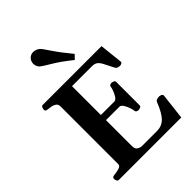

<svg xmlns="http://www.w3.org/2000/svg" viewBox="-272 -1112 1245 1245"><g transform="rotate(-45 350.5 -489.5)"><path d="M52.7 -24.9Q52.7 -41 68.8 -43Q92.3 -44.9 116.2 -51.5Q140.1 -58.1 140.1 -74.2V-602.5Q140.1 -623.5 127.7 -632.8Q115.2 -642.1 98.1 -645.3Q81.1 -648.4 65.9 -649.9Q55.7 -650.9 52 -654.1Q48.3 -657.2 48.3 -668Q48.3 -673.3 52.5 -683.1Q56.6 -692.9 64.9 -692.9H604.5L621.6 -534.2Q622.6 -525.9 614.3 -521.7Q606 -517.6 600.6 -517.6Q592.8 -517.6 582.5 -520.3Q572.3 -522.9 566.4 -533.7Q546.9 -570.3 535.2 -595Q523.4 -619.6 509.3 -632.1Q495.1 -644.5 468.8 -644.5H285.6V-379.9H411.1Q423.8 -381.8 434.6 -398.4Q445.3 -415 452.4 -434.3Q459.5 -453.6 460.4 -463.4Q461.4 -473.1 468.3 -476.1Q475.1 -479 482.9 -479Q488.3 -479 498 -474.9Q507.8 -470.7 507.8 -462.4V-246.1Q507.8 -237.8 498 -233.6Q488.3 -229.5 482.9 -229.5Q475.1 -229.5 467.5 -232.9Q460 -236.3 459 -245.6Q458.5 -256.3 451.4 -277.1Q444.3 -297.9 433.1 -315.4Q421.9 -333 408.2 -333H285.6V-96.2Q285.6 -69.3 299.6 -60.1Q313.5 -50.8 329.6 -49.3H470.2Q514.2 -49.3 543.9 -79.1Q573.7 -108.9 602.5 -182.1Q606 -191.4 616.9 -194.8Q627.9 -198.2 635.7 -198.2Q645 -198.2 654.1 -194.1Q663.1 -189.9 664.1 -181.6L643.1 0H69.3Q61 0 56.9 -9.8Q52.7 -19.5 52.7 -24.9ZM418.5 -752Q343.8 -811.5 291.5 -842Q239.3 -872.6 227.5 -883.3Q219.7 -890.1 215.1 -901.4Q210.4 -912.6 210.4 -924.8Q210.4 -935.1 213.9 -945.1Q217.3 -955.1 225.6 -963.4Q241.2 -979.5 263.7 -979.5Q277.3 -979.5 289.6 -974.4Q301.8 -969.2 309.6 -961.9Q320.8 -951.2 354.5 -900.4Q388.2 -849.6 445.8 -780.3Z"/></g></svg>

Font: Gelasio SemiBold
Style: Regular
Weight: 600
Designer: Eben Sorkin
Foundry: Eben Sorkin
Version: Version 1.008